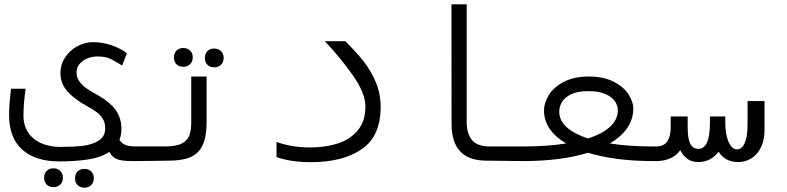

<svg xmlns="http://www.w3.org/2000/svg" viewBox="-20 -745 3640 888"><path d="M22 -213Q22 -260.5 31 -334.5H98.5Q88.5 -264 88.5 -210.5Q88.5 -165 110.2 -132.2Q132 -99.5 170.8 -82.5Q209.5 -65.5 259 -65.5Q319.5 -65.5 362.8 -70.5Q406 -75.5 436.2 -94.5Q466.5 -113.5 466.5 -151.5Q466.5 -177.5 455.2 -195.8Q444 -214 426.8 -226.5Q409.5 -239 380 -255.5Q324.5 -286 292 -322.2Q259.5 -358.5 259.5 -407.5Q259.5 -446.5 281 -479.2Q302.5 -512 337.2 -531Q372 -550 410 -550Q455 -550 496.5 -535.5Q538 -521 567 -499L545 -442L531.5 -450Q508.5 -464 495.5 -470.5Q482.5 -477 467.2 -480.5Q452 -484 430.5 -484Q409 -484 386.5 -475.8Q364 -467.5 349 -450.5Q334 -433.5 334 -409Q334 -386 347.8 -367.5Q361.5 -349 380.2 -336.2Q399 -323.5 427.5 -307.5L438 -301.5Q489 -272 515.2 -236Q541.5 -200 541.5 -149Q541.5 -120.5 532.5 -98Q543.5 -82 559.2 -75Q575 -68 601.5 -68V0Q565.5 0 545.2 -2.8Q525 -5.5 510.8 -14.5Q496.5 -23.5 485.5 -42.5Q447.5 -17 388.8 -7.8Q330 1.5 253.5 1.5Q144 1.5 83 -53Q22 -107.5 22 -213ZM184 77Q184 57.5 195.8 45.5Q207.5 33.5 227 33.5Q246.5 33.5 258.8 45.5Q271 57.5 271 77Q271 96.5 258.8 108.5Q246.5 120.5 227 120.5Q207.5 120.5 195.8 108.5Q184 96.5 184 77ZM327 79.5Q327 60 338.8 48Q350.5 36 370 36Q389.5 36 401.8 48Q414 60 414 79.5Q414 99 401.8 111Q389.5 123 370 123Q350.5 123 338.8 111Q327 99 327 79.5Z M601.5 -68H747.5Q796 -68 821.8 -81.8Q847.5 -95.5 856 -119.5Q864.5 -143.5 864.5 -180V-391H935.5V-180Q935.5 -113 917.5 -74.2Q899.5 -35.5 862 -18.8Q824.5 -2 762.5 -2L693.5 -1L601.5 0ZM784.5 -479.5Q784.5 -499 796.2 -511Q808 -523 827.5 -523Q847 -523 859.2 -511Q871.5 -499 871.5 -479.5Q871.5 -460 859.2 -448Q847 -436 827.5 -436Q808 -436 796.2 -448Q784.5 -460 784.5 -479.5ZM927.5 -477Q927.5 -496.5 939.2 -508.5Q951 -520.5 970.5 -520.5Q990 -520.5 1002.2 -508.5Q1014.5 -496.5 1014.5 -477Q1014.5 -457.5 1002.2 -445.5Q990 -433.5 970.5 -433.5Q951 -433.5 939.2 -445.5Q927.5 -457.5 927.5 -477Z M1259 -18.5V-88.5Q1331 -63 1414.5 -63Q1484 -63 1541.5 -81.2Q1599 -99.5 1634.5 -141.8Q1670 -184 1670 -252Q1670 -313.5 1613.2 -394.8Q1556.5 -476 1482.5 -554.5H1577Q1626 -506 1660.8 -462.5Q1695.5 -419 1718 -365.2Q1740.5 -311.5 1740.5 -250Q1740.5 -115.5 1653.2 -55.2Q1566 5 1418 5Q1324 5 1259 -18.5Z M2068.5 -172 2068 -725H2138.5V-180Q2138.5 -126.5 2163.2 -97Q2188 -67.5 2248 -67.5H2401.5V0L2230.5 -2Q2149.5 -2 2109 -44.2Q2068.5 -86.5 2068.5 -172Z M2598.5 -81.5Q2549 -110.5 2522.5 -149Q2496 -187.5 2496 -234.5Q2496 -269.5 2518.5 -305.8Q2541 -342 2587.8 -366.5Q2634.5 -391 2703 -391Q2771.5 -391 2818.8 -366.8Q2866 -342.5 2888.2 -306.5Q2910.5 -270.5 2909 -237Q2907 -189.5 2879 -150.2Q2851 -111 2800.5 -81.5Q2889.5 -67.5 3001.5 -67.5V0Q2826.5 0 2699.5 -38.5Q2574.5 0 2398.5 0V-67.5Q2510 -67.5 2598.5 -81.5ZM2700 -104.5Q2764 -125.5 2799.8 -157.2Q2835.5 -189 2837.5 -231.5Q2838.5 -253 2825.8 -274Q2813 -295 2782 -309.2Q2751 -323.5 2701.5 -323.5Q2651.5 -323.5 2621.5 -309Q2591.5 -294.5 2579 -273Q2566.5 -251.5 2566.5 -228.5Q2566.5 -187.5 2601.5 -156.2Q2636.5 -125 2700 -104.5Z M3126 -50.5Q3108.5 -25 3079.5 -12.5Q3050.5 0 3015 0H2998.5V-67.5H3013Q3050.5 -67.5 3066.2 -91.5Q3082 -115.5 3082 -154.5V-206.5H3160.5V-155.5Q3160.5 -102.5 3172.8 -79.5Q3185 -56.5 3210 -56.5Q3263.5 -56.5 3263.5 -178V-206.5H3334.5V-178Q3334.5 -143 3341.2 -114.8Q3348 -86.5 3360.2 -70.2Q3372.5 -54 3388.5 -54Q3411.5 -54 3424.5 -84Q3437.5 -114 3437.5 -170.5V-277.5H3516V-144Q3516 -96.5 3499.2 -63Q3482.5 -29.5 3455 -12.5Q3427.5 4.5 3395 4.5Q3363 4.5 3339.8 -8.2Q3316.5 -21 3304 -43.5Q3287 -21 3263 -8.2Q3239 4.5 3210.5 4.5Q3179.5 4.5 3159.8 -9.8Q3140 -24 3126 -50.5Z"/></svg>

Font: JuliaMono Light
Style: Italic
Weight: 300
Italic angle: -9°
Monospace: yes
Designer: cormullion
Foundry: corm
Version: Version 0.054; ttfautohint (v1.8.4)